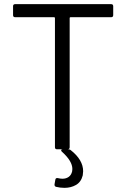

<svg xmlns="http://www.w3.org/2000/svg" viewBox="-20 -720 609 926"><path d="M526 -690V-647Q526 -637 516 -637H320Q316 -637 316 -633V-10Q316 0 306 0H255Q245 0 245 -10V-633Q245 -637 241 -637H53Q43 -637 43 -647V-690Q43 -700 53 -700H516Q526 -700 526 -690ZM243 169 247 146Q248 141 251.5 139.5Q255 138 259 139Q271 142 281 142Q299 142 311.5 133Q324 124 328 106Q329 102 329 95Q329 57 279 12Q275 9 275 5Q275 0 283 0H309Q317 0 321 4Q381 51 381 106Q381 112 379 126Q371 158 346.5 172Q322 186 291 186Q270 186 250 181Q242 178 243 169Z"/></svg>

Font: Barlow
Style: Regular
Weight: 400
Designer: Jeremy Tribby
Foundry: Tribby Type
Version: Version 1.408;December 10, 2018;FontCreator 11.5.0.2430 64-b